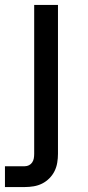

<svg xmlns="http://www.w3.org/2000/svg" viewBox="-36 -540 356 775"><path d="M-16 215V131H64Q73 131 81 127Q89 123 94 115.5Q99 108 100.5 99Q102 90 102 81V-520H198V81Q198 99 195 117Q192 135 184 151Q176 167 163 180Q150 193 134 201Q118 209 100 212Q82 215 64 215Z"/></svg>

Font: Iosevka Aile Medium
Style: Regular
Weight: 500
Designer: Belleve Invis
Foundry: Belleve Invis
Version: Version 27.3.5; ttfautohint (v1.8.4)